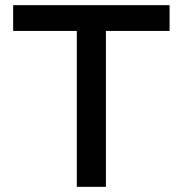

<svg xmlns="http://www.w3.org/2000/svg" viewBox="-20 -725 709 745"><path d="M278 0V-605H31V-705H638V-605H391V0Z"/></svg>

Font: Nunito Sans 6pt SemiBold
Style: Regular
Weight: 600
Version: Version 3.101;gftools[0.9.27]